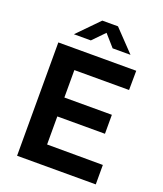

<svg xmlns="http://www.w3.org/2000/svg" viewBox="-166 -1044 977 1151"><g transform="rotate(20 322.0 -468.0)"><path d="M400 -801H514L385 -936H285L153 -801H261L334 -876ZM82 0H584V-124L228 -125V-304H532V-425H229V-600H578L579 -723H82Z"/></g></svg>

Font: United Sans
Style: Bold
Weight: 700
Designer: Pablo Impallari, Rodrigo Fuenzalida (Modified by Dan O. Williams)
Version: Version 1.000;PS 001.000;hotconv 1.0.88;makeotf.lib2.5.64775